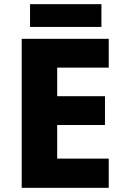

<svg xmlns="http://www.w3.org/2000/svg" viewBox="-20 -900 595 920"><path d="M501 0H84V-714H501V-576H254V-439H483V-301H254V-140H501ZM466 -880V-771H124V-880Z"/></svg>

Font: Noto Sans Gujarati UI ExtraBold
Style: Regular
Weight: 800
Designer: Jelle Bosma - Monotype Design Team, Universal Thirst
Foundry: Monotype Imaging Inc.
Version: Version 2.106; ttfautohint (v1.8.4.7-5d5b)